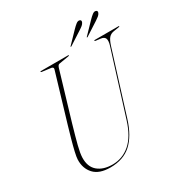

<svg xmlns="http://www.w3.org/2000/svg" viewBox="-194 -995 1097 1152"><g transform="rotate(-30 354.0 -419.0)"><path d="M464.5 -187 601.5 -624Q611 -655 605 -670.5Q599 -686 575 -689L542 -693Q535.5 -694 535.5 -697Q535.5 -700 539.5 -700H705.5Q708.5 -700 708.5 -698Q708.5 -695 702 -694L664.5 -688Q643.5 -684.5 630.8 -670.2Q618 -656 607 -622L472.5 -192Q440.5 -90 385 -40Q329.5 10 239.5 10Q163 10 126.8 -29.2Q90.5 -68.5 92.5 -129Q93 -145.5 101 -180.2Q109 -215 120.8 -256.8Q132.5 -298.5 143.5 -336L242.5 -668Q245 -675.5 240.8 -680Q236.5 -684.5 231 -685L169 -693Q162.5 -694 162.5 -697Q162.5 -700 166.5 -700H356.5Q359.5 -700 359.5 -698Q359.5 -695 353 -694L288 -683Q282 -682.5 277.8 -678.5Q273.5 -674.5 270 -664L171.5 -333Q148 -252 135.8 -203.8Q123.5 -155.5 122.5 -126Q120.5 -63 158 -31Q195.5 1 260 1Q328.5 1 381.2 -44.2Q434 -89.5 464.5 -187ZM468.5 -815.5Q484 -831.5 496 -840.8Q508 -850 518 -848Q533 -845 527 -829.5Q522.5 -819.5 513.5 -812Q504.5 -804.5 491 -796L399.5 -737Q395.5 -734.5 394 -736.5Q394 -739 397 -741.5ZM581 -815.5Q596.5 -831.5 608.5 -840.8Q620.5 -850 630 -848Q645.5 -845 639.5 -829.5Q635 -819.5 625.8 -812Q616.5 -804.5 603.5 -796L512 -737Q508 -734.5 506.5 -736.5Q506.5 -739 509.5 -741.5Z"/></g></svg>

Font: Fraunces 144pt S000 Thin
Style: Italic
Weight: 100
Italic angle: -16°
Version: Version 1.000; ttfautohint (v1.8.3)